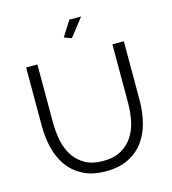

<svg xmlns="http://www.w3.org/2000/svg" viewBox="-131 -1023 1017 1135"><g transform="rotate(-15 377.5 -456.0)"><path d="M385 -807 340 -824 399 -917H471ZM377 -58Q444 -58 488.5 -83.5Q533 -109 559.5 -150.5Q586 -192 596.5 -245Q607 -298 607 -352V-710H677V-352Q677 -280 661 -215.5Q645 -151 609.5 -102Q574 -53 517 -24Q460 5 378 5Q294 5 236.5 -25.5Q179 -56 144 -106Q109 -156 94 -220Q79 -284 79 -352V-710H148V-352Q148 -296 159 -243Q170 -190 196.5 -149Q223 -108 267 -83Q311 -58 377 -58Z"/></g></svg>

Font: PTCRaleway
Style: Regular
Weight: 400
Designer: Matt McInerney, Pablo Impallari, Rodrigo Fuenzalida
Foundry: Matt McInerney, Pablo Impallari, Rodrigo Fuenzalida
Version: Version 3.000g; ttfautohint (v1.5) -l 8 -r 28 -G 28 -x 14 -D